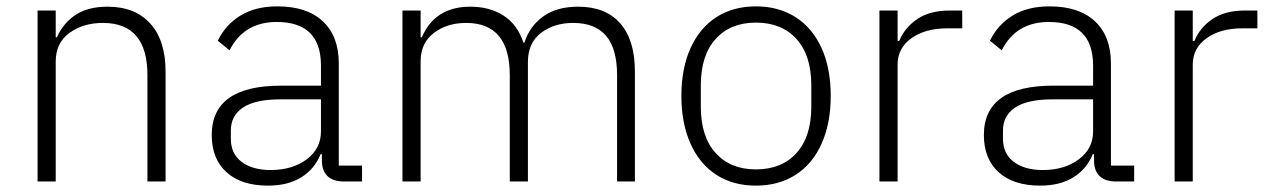

<svg xmlns="http://www.w3.org/2000/svg" viewBox="-20 -570 3985 603"><path d="M98 0V-537H155V-453H159Q178 -497 217 -523Q256 -549 318 -549Q404 -549 452 -496Q500 -443 500 -345V0H443V-334Q443 -498 303 -498Q241 -498 198 -466.5Q155 -435 155 -377V0Z M645 -146Q645 -301 863 -301H988V-364Q988 -501 849 -501Q746 -501 701 -412L664 -442Q688 -492 735 -521Q782 -550 851 -550Q944 -550 994 -503Q1044 -456 1044 -371V-50H1117V0H1060Q1026 0 1008.5 -17Q991 -34 991 -65V-86H987Q968 -39 926 -13Q884 13 822 13Q738 13 691.5 -29Q645 -71 645 -146ZM988 -157V-258H861Q782 -258 743.5 -232.5Q705 -207 705 -160V-134Q705 -87 739 -61.5Q773 -36 830 -36Q898 -36 943 -69.5Q988 -103 988 -157Z M1244 0V-537H1301V-453H1305Q1346 -549 1457 -549Q1518 -549 1561.5 -521Q1605 -493 1624 -436H1627Q1643 -487 1685.5 -518Q1728 -549 1796 -549Q1882 -549 1928 -496.5Q1974 -444 1974 -345V0H1918V-334Q1918 -417 1883.5 -457.5Q1849 -498 1780 -498Q1720 -498 1679 -466.5Q1638 -435 1638 -376V0H1581V-334Q1581 -498 1444 -498Q1384 -498 1342.5 -466.5Q1301 -435 1301 -377V0Z M2120 -269Q2120 -356 2149 -419.5Q2178 -483 2230.5 -516.5Q2283 -550 2354 -550Q2425 -550 2478 -516.5Q2531 -483 2560 -419.5Q2589 -356 2589 -269Q2589 -182 2560 -118Q2531 -54 2478 -20.5Q2425 13 2354 13Q2283 13 2230.5 -20.5Q2178 -54 2149 -118Q2120 -182 2120 -269ZM2528 -235V-302Q2528 -396 2481.5 -447.5Q2435 -499 2354 -499Q2274 -499 2227.5 -447.5Q2181 -396 2181 -302V-235Q2181 -141 2227.5 -89.5Q2274 -38 2354 -38Q2435 -38 2481.5 -89.5Q2528 -141 2528 -235Z M2742 0V-537H2799V-441H2804Q2821 -483 2860.5 -510Q2900 -537 2964 -537H3002V-481H2954Q2886 -481 2842.5 -450Q2799 -419 2799 -367V0Z M3070 -146Q3070 -301 3288 -301H3413V-364Q3413 -501 3274 -501Q3171 -501 3126 -412L3089 -442Q3113 -492 3160 -521Q3207 -550 3276 -550Q3369 -550 3419 -503Q3469 -456 3469 -371V-50H3542V0H3485Q3451 0 3433.5 -17Q3416 -34 3416 -65V-86H3412Q3393 -39 3351 -13Q3309 13 3247 13Q3163 13 3116.5 -29Q3070 -71 3070 -146ZM3413 -157V-258H3286Q3207 -258 3168.5 -232.5Q3130 -207 3130 -160V-134Q3130 -87 3164 -61.5Q3198 -36 3255 -36Q3323 -36 3368 -69.5Q3413 -103 3413 -157Z M3669 0V-537H3726V-441H3731Q3748 -483 3787.5 -510Q3827 -537 3891 -537H3929V-481H3881Q3813 -481 3769.5 -450Q3726 -419 3726 -367V0Z"/></svg>

Font: IBM Plex Sans JP Light
Style: Regular
Weight: 300
Designer: Mike Abbink; Paul van der Laan; Pieter van Rosmalen; Wujin Sim; Yejin Wi; Jinhee Kim; Boomi Park; Yona Kim; Kichan Ma
Foundry: Sandoll Inc.
Version: Version 1.002